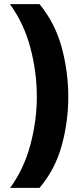

<svg xmlns="http://www.w3.org/2000/svg" viewBox="-20 -750 387 928"><path d="M310 -282Q310 -161 278 -45.5Q246 70 171 158H29Q96 66 127 -50.5Q158 -167 158 -283Q158 -401 127 -518.5Q96 -636 28 -730H171Q246 -639 278 -521.5Q310 -404 310 -282Z"/></svg>

Font: Noto Sans Lao Looped UI ExtraBold
Style: Regular
Weight: 800
Designer: Mark Frömberg, Ben Mitchell
Foundry: The Fontpad Ltd
Version: Version 1.001